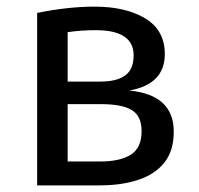

<svg xmlns="http://www.w3.org/2000/svg" viewBox="-20 -559 601 579"><path d="M282 0H92V-520Q185 -539 265 -539Q359 -539 418 -503.5Q477 -468 477 -396Q477 -305 370 -286Q504 -273 504 -162Q504 -104 475.5 -68.5Q447 -33 396.5 -16.5Q346 0 282 0ZM283 -313Q332 -313 357.5 -331.5Q383 -350 383 -392Q383 -468 269 -468Q224 -468 184 -462V-313ZM282 -72Q342 -72 374.5 -92.5Q407 -113 407 -164Q407 -209 377.5 -227Q348 -245 284 -245H184V-72Z"/></svg>

Font: Trujillo
Style: Regular
Weight: 400
Designer: Fira Sans original fonts by bBox Type GmbH, Carrois Corporate GbR, & Edenspiekermann AG / Changes by Cristiano Sobral
Foundry: Fira Sans original fonts by bBox Type GmbH, Carrois Corporate GbR, & Edenspiekermann AG / Changes by Cristiano Sobral
Version: Version 4.301;October 17, 2021;FontCreator 14.0.0.2814 64-bi